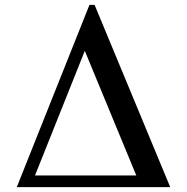

<svg xmlns="http://www.w3.org/2000/svg" viewBox="-20 -767 767 787"><path d="M677.7 0H48.8L346.7 -747.1H367.7ZM538.6 -47.9 327.6 -558.6 123.5 -47.9Z"/></svg>

Font: Munson
Style: Regular
Weight: 400
Designer: Paul James MIller
Foundry: High-Logic / Made with FontCreator
Version: Version 2.10;May 5, 2019;FontCreator 11.5.0.2430 64-bit